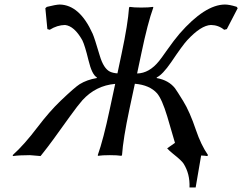

<svg xmlns="http://www.w3.org/2000/svg" viewBox="-20 -678 1059 839"><path d="M285.2 -168.9Q199.7 -48.8 170.4 -12.7Q163.6 -3.9 157.2 3.9Q112.8 0 110.8 0Q64.5 0 37.1 3.9L35.2 0Q85.9 -45.4 144.5 -123Q195.8 -190.4 244.1 -236.8Q307.1 -296.9 328.1 -310.1Q359.9 -329.6 402.8 -336.9L403.3 -339.8Q381.8 -351.6 366.7 -414.6Q351.1 -479 339.8 -502Q304.7 -564.5 264.2 -568.8Q230 -568.4 197.3 -547.9L187 -550.8L178.2 -642.1L184.6 -647.9Q223.6 -657.7 240.7 -658.2Q328.1 -656.7 384.8 -530.8Q393.1 -512.2 416 -434.6Q432.6 -378.4 460.9 -364.7Q475.1 -358.4 493.2 -357.4L511.7 -444.8Q539.1 -573.7 543.9 -645L546.9 -647.9Q564.5 -645 597.2 -645Q629.9 -645 648.9 -647.9L649.9 -645Q625.5 -578.1 597.7 -444.8L579.1 -356.9Q632.3 -357.9 675.3 -411.6Q686 -424.8 707 -455.1Q742.2 -504.9 764.6 -530.8Q875.5 -657.7 962.9 -658.2Q981.9 -658.2 1012.2 -648.9Q1014.2 -648.4 1014.6 -647.9L1018.6 -642.1L971.2 -550.8L959.5 -547.9Q934.6 -568.4 901.9 -568.8Q858.4 -567.4 797.9 -502Q778.3 -481 728 -406.2Q690.4 -351.6 665 -339.8L664.6 -336.9Q716.8 -327.6 744.6 -292.5Q752.9 -281.2 780.3 -236.8Q809.1 -190.4 836.4 -109.4Q858.4 -44.4 889.2 0L885.3 3.9Q877 2.4 858.9 1.5L835 141.1H808.1Q810.5 82 782.2 37.1Q773.4 23.4 736.3 -5.9Q718.8 -20 710.4 -29.8L744.6 -53.7Q740.2 -67.4 710.9 -168.9Q688 -244.6 666.5 -270Q633.8 -306.6 569.3 -312L545.4 -200.2Q518.1 -71.3 513.2 0L510.3 2.9Q492.7 0 460 0Q427.2 0 408.2 2.9L407.2 0Q431.6 -68.4 459.5 -200.2L483.4 -311.5Q398.4 -304.2 339.8 -239.7Q320.8 -218.3 285.2 -168.9Z"/></svg>

Font: Linux Biolinum Slanted O
Style: Slanted
Weight: 400
Designer: Philipp H. Poll
Foundry: Philipp H. Poll
Version: Version 1.0.4